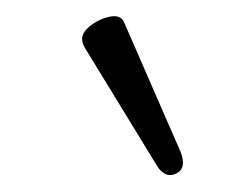

<svg xmlns="http://www.w3.org/2000/svg" viewBox="-20 -705 279 233"><path d="M199 -521Q207 -501 194 -494.5Q181 -488 171 -503L83 -647Q75 -660 86 -670.5Q97 -681 112 -684.5Q127 -688 131 -677Z"/></svg>

Font: Junicode Two Beta Condensed
Style: Italic
Weight: 400
Width: 3
Italic angle: -9°
Version: Version 1.053; ttfautohint (v1.8.4)